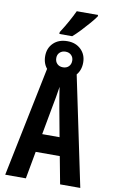

<svg xmlns="http://www.w3.org/2000/svg" viewBox="-114 -1150 728 1209"><g transform="rotate(10 250.0 -546.0)"><path d="M10 0 157 -717H340L490 0H361L328 -175H174L142 0ZM228 -472 195 -292H306L273 -471Q268 -500 261.5 -537Q255 -574 251 -604Q247 -574 240 -535.5Q233 -497 228 -472ZM251 -661Q195 -661 161.5 -694Q128 -727 128 -780Q128 -831 161.5 -863.5Q195 -896 251 -896Q304 -896 337.5 -863.5Q371 -831 371 -780Q371 -728 338.5 -694.5Q306 -661 251 -661ZM250 -729Q273 -729 287 -743Q301 -757 301 -780Q301 -801 287 -815Q273 -829 250 -829Q228 -829 213.5 -815.5Q199 -802 199 -780Q199 -757 213 -743Q227 -729 250 -729ZM192 -944Q218 -984 238.5 -1021Q259 -1058 275 -1092H411V-1083Q398 -1064 374 -1036Q350 -1008 323.5 -980Q297 -952 274 -932H192Z"/></g></svg>

Font: Noto Sans Mono ExtraCondensed
Style: Bold
Weight: 700
Width: 2
Designer: Monotype Design Team
Foundry: Monotype Imaging Inc.
Version: Version 2.014